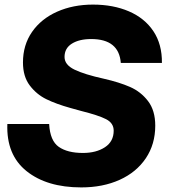

<svg xmlns="http://www.w3.org/2000/svg" viewBox="-20 -799 757 836"><path d="M12 -259H194Q198 -186 236 -159.5Q274 -133 341 -133Q399 -133 437 -158Q475 -183 475 -230Q475 -263 442 -280Q409 -297 333 -316Q296 -326 286 -329Q225 -346 182 -367Q139 -388 109.5 -427Q80 -466 80 -527Q80 -603 119.5 -660Q159 -717 228.5 -748Q298 -779 385 -779Q473 -779 541.5 -749.5Q610 -720 648 -663Q686 -606 685 -525H506Q498 -629 377 -629Q325 -629 293 -609Q261 -589 261 -551Q261 -517 304 -496Q347 -475 433 -456Q499 -441 546 -420.5Q593 -400 624.5 -359Q656 -318 656 -252Q656 -171 615 -110Q574 -49 501 -16Q428 17 334 17Q184 17 95.5 -54Q7 -125 12 -259Z"/></svg>

Font: Open Sauce Sans Black Italic
Style: Regular
Weight: 900
Italic angle: -10°
Designer: Alfredo Marco Pradil
Foundry: Creative Sauce Fz LLC
Version: Version 1.477